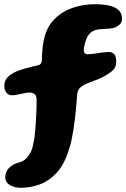

<svg xmlns="http://www.w3.org/2000/svg" viewBox="-26 -660 599 912"><path d="M72 232Q53 232 36.2 226.2Q19.5 220.5 9.2 209.2Q-1 198 -1 183Q-1 168 5 154.8Q11 141.5 25 130.5Q39 119.5 62.5 112Q88.5 107.5 108 82Q127.5 56.5 132.5 20Q135.5 10 137.8 -7.2Q140 -24.5 141.8 -46.2Q143.5 -68 145 -92Q146.5 -116 147.2 -140Q148 -164 148 -185.5Q148 -207 137.2 -213.8Q126.5 -220.5 114.5 -220.5Q107 -220.5 96.2 -218.5Q85.5 -216.5 74 -214Q62.5 -211.5 51.2 -209.5Q40 -207.5 31.5 -207.5Q15 -207.5 4.8 -219.8Q-5.5 -232 -5.5 -252Q-5.5 -278 11.8 -294.8Q29 -311.5 57.5 -323Q68.5 -327.5 86.2 -332.8Q104 -338 123.5 -342.8Q143 -347.5 158.5 -351Q164 -352 168.5 -358.5Q173 -365 173 -377Q173 -390 173.8 -405Q174.5 -420 176.8 -437.8Q179 -455.5 183.5 -475.5Q195.5 -530.5 230.5 -567Q265.5 -603.5 316.2 -621.8Q367 -640 426.5 -640Q460 -640 489 -634.2Q518 -628.5 535.8 -613.5Q553.5 -598.5 553.5 -572Q553.5 -556 545 -546.5Q536.5 -537 521.5 -530Q511 -526 494.5 -524.2Q478 -522.5 460 -522Q423.5 -521 406 -506.2Q388.5 -491.5 382 -468Q380 -462.5 377.5 -454.2Q375 -446 373.5 -437.8Q372 -429.5 372 -423Q372 -412.5 375.8 -408Q379.5 -403.5 388 -402.5Q393 -402 402.2 -402.8Q411.5 -403.5 423.2 -405.2Q435 -407 447.2 -408.8Q459.5 -410.5 470.8 -411.8Q482 -413 490 -413Q508.5 -413 517.2 -401.8Q526 -390.5 526 -368Q526 -342 512.2 -328.2Q498.5 -314.5 476.5 -302Q462.5 -293.5 443.2 -285.2Q424 -277 397.5 -267.5Q371.5 -258 356.8 -245.5Q342 -233 340.5 -210.5Q339.5 -200 338.2 -182Q337 -164 334.8 -141Q332.5 -118 329.5 -92.2Q326.5 -66.5 322.2 -40.2Q318 -14 312.8 10Q307.5 34 300.5 53Q278.5 123.5 241.5 162.5Q204.5 201.5 160.5 216.8Q116.5 232 72 232Z"/></svg>

Font: Gluten
Style: Bold
Weight: 700
Designer: Tyler Finck
Foundry: Etcetera Type Company
Version: Version 1.204